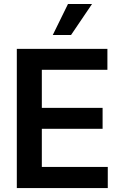

<svg xmlns="http://www.w3.org/2000/svg" viewBox="-20 -955 622 975"><path d="M65.4 -707H525.4V-600.6H192.4V-407.2H501V-300.8H192.4V-107.4H527.3V0H65.4ZM325.2 -934.6H447.3L340.8 -777.3H248Z"/></svg>

Font: Pretendard SemiBold
Style: Regular
Weight: 600
Designer: Base glyphs from Inter by Rasmus Andersson; Hangeul glyphs from Noto Sans CJK(Source Han Sans) by Jang Soo-young and Kan
Foundry: Kil Hyung-jin
Version: Version 1.309